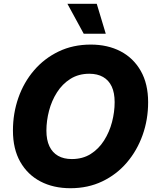

<svg xmlns="http://www.w3.org/2000/svg" viewBox="-20 -970 808 1000"><path d="M346.7 10.3Q258.3 10.3 190.9 -24.9Q123.5 -60.1 85.4 -127.2Q47.4 -194.3 47.4 -290Q47.4 -379.9 75.7 -460.7Q104 -541.5 157.5 -603.8Q210.9 -666 285.6 -701.9Q360.4 -737.8 452.6 -737.8Q540.5 -737.8 607.7 -702.9Q674.8 -668 713.1 -600.8Q751.5 -533.7 751.5 -437.5Q751.5 -347.2 722.7 -266.4Q693.8 -185.5 640.6 -123.3Q587.4 -61 512.9 -25.4Q438.5 10.3 346.7 10.3ZM354 -141.6Q410.6 -141.6 452.4 -168Q494.1 -194.3 522 -238.3Q549.8 -282.2 563.5 -334.5Q577.1 -386.7 577.1 -438Q577.1 -486.8 561.8 -519.5Q546.4 -552.2 516.8 -569.1Q487.3 -585.9 445.3 -585.9Q389.2 -585.9 346.9 -559.3Q304.7 -532.7 276.9 -489Q249 -445.3 235.4 -393.1Q221.7 -340.8 221.7 -289.6Q221.7 -241.2 237.3 -208.3Q252.9 -175.3 282.5 -158.4Q312 -141.6 354 -141.6ZM416 -794.4 331.1 -950.2H483.9L530.8 -794.4Z"/></svg>

Font: Inter 18pt ExtraBold
Style: Italic
Weight: 800
Italic angle: -9.3988°
Designer: Rasmus Andersson
Foundry: rsms
Version: Version 4.001;git-66647c0bb